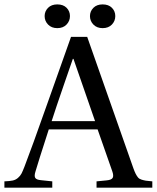

<svg xmlns="http://www.w3.org/2000/svg" viewBox="-49 -861 719 881"><path d="M155.8 -787.1Q155.8 -809.1 171.4 -825Q187 -840.8 213.9 -840.8Q241.2 -840.8 256.6 -825.2Q272 -809.6 272 -787.1Q272 -764.6 256.3 -748.3Q240.7 -731.9 213.9 -731.9Q187.5 -731.9 171.6 -748.3Q155.8 -764.6 155.8 -787.1ZM363.8 -787.1Q363.8 -809.1 379.4 -825Q395 -840.8 421.9 -840.8Q449.2 -840.8 464.6 -825.2Q480 -809.6 480 -787.1Q480 -764.6 464.4 -748.3Q448.7 -731.9 421.9 -731.9Q395.5 -731.9 379.6 -748.3Q363.8 -764.6 363.8 -787.1ZM-28.8 0V-28.8Q-4.4 -29.8 9.3 -32.7Q22.9 -35.6 33.4 -44.7Q43.9 -53.7 49.6 -64.5Q55.2 -75.2 64 -98.1Q93.3 -173.3 171.9 -396L276.9 -691.9H351.1L563 -88.9Q568.8 -72.8 573.7 -63.2Q578.6 -53.7 584.2 -46.9Q589.8 -40 599.9 -36.9Q609.9 -33.7 619.9 -32Q629.9 -30.3 649.9 -28.8V0H394V-28.8L439 -33.2Q462.4 -35.2 468 -44.9Q473.6 -54.7 465.8 -76.2L398.9 -267.1H174.8Q124.5 -111.8 113.8 -74.2Q107.4 -54.2 112.5 -45.2Q117.7 -36.1 139.2 -34.2L190.9 -28.8V0ZM188 -305.2H387.2L288.1 -590.8H285.2Q282.2 -582 244.6 -473.4Q207 -364.7 188 -305.2Z"/></svg>

Font: Heuristica
Style: Regular
Weight: 400
Version: Version 1.0.2